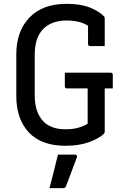

<svg xmlns="http://www.w3.org/2000/svg" viewBox="-20 -740 640 1001"><path d="M318 -361H557Q568 -361 568 -350V-279H526V-54Q526 -48 522 -43Q498 -19 445.5 0.5Q393 20 322 20Q195 20 130 -50Q65 -120 65 -239V-457Q65 -577 133.5 -648.5Q202 -720 327 -720Q401 -720 449 -700.5Q497 -681 522 -655Q526 -650 526 -642V-500H450Q439 -500 439 -511V-606Q414 -621 387 -627Q360 -633 326 -633Q249 -633 205 -588.5Q161 -544 161 -453V-243Q161 -154 207 -106Q248 -66 320 -66Q358 -66 384 -73Q410 -80 423.5 -87.5Q437 -95 437 -95V-279H329Q318 -279 318 -290ZM282 66H371Q377 66 380 70Q383 74 381 80Q370 109 361.5 131.5Q353 154 344.5 177Q336 200 324 231Q323 235 319.5 238Q316 241 309 241H238Q251 191 261.5 149.5Q272 108 282 66Z"/></svg>

Font: Recursive Mn Lnr St
Style: Regular
Weight: 400
Monospace: yes
Version: Version 1.079;hotconv 1.0.112;makeotfexe 2.5.65598; ttfautoh